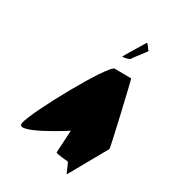

<svg xmlns="http://www.w3.org/2000/svg" viewBox="-182 -840 820 923"><g transform="rotate(30 228.0 -378.0)"><path d="M29 -113C19 -49 251 -199 251 -199L244 -75C244 -69 306 -64 311 -64C317 -64 338 -2 339 -8L456 -216C457 -224 379 -562 376 -562C376 -562 319 -563 285 -563C251 -563 39 -178 29 -113ZM287 -632C285 -628 326 -635 330 -645C334 -655 388 -719 383 -719C378 -719 359 -756 355 -746C351 -738 289 -638 287 -632Z"/></g></svg>

Font: Ampere
Style: SCUltCndIta
Weight: 400
Version: Version 1